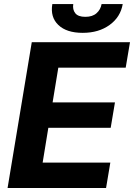

<svg xmlns="http://www.w3.org/2000/svg" viewBox="-20 -938 669 958"><path d="M17.8 0 138.5 -727.3H628.6L607.2 -600.5H271L242.5 -427.2H553.6L532.3 -300.4H221.2L192.8 -126.8H530.5L509.2 0ZM486.9 -917.6H592.3Q581.3 -853 527 -813.6Q472.7 -774.1 392.8 -774.1Q312.1 -774.1 271.1 -813.4Q230.1 -852.6 241.1 -917.6H345.5Q341.3 -890.3 355.5 -872.2Q369.7 -854 405.9 -854Q441.4 -854 461.6 -872Q481.9 -889.9 486.9 -917.6Z"/></svg>

Font: Karasuma Gothic
Style: Bold Italic
Weight: 700
Italic angle: 9.39998°
Designer: Rasmus Andersson / Ryoko Nishizuka
Foundry: Genbu
Version: Version 1.00